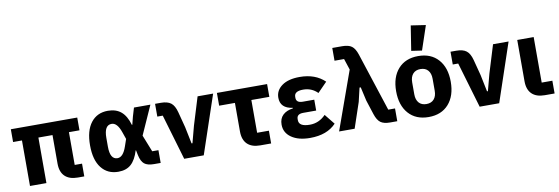

<svg xmlns="http://www.w3.org/2000/svg" viewBox="-58 -1253 4961 1703"><g transform="rotate(-10 2422.0 -402.0)"><path d="M526 -410V-115H592V0H534Q458 0 418 -39Q378 -78 378 -153V-410H251V0H103V-410H23V-525H621V-410Z M1280 -115V0H1221Q1162 0 1133.5 -23Q1105 -46 1093 -104L1084 -148H1081Q1056 -66 1013 -27Q970 12 898 12Q801 12 745.5 -59Q690 -130 690 -262Q690 -394 745.5 -465.5Q801 -537 898 -537Q971 -537 1017 -498.5Q1063 -460 1087 -377H1091L1109 -448L1132 -525H1280L1164 -266L1224 -115ZM911 -108Q962 -108 993 -199L1015 -263L993 -326Q962 -417 911 -417Q844 -417 844 -302V-223Q844 -108 911 -108Z M1668 0H1492L1371 -410H1322V-525H1374Q1433 -525 1464.5 -501Q1496 -477 1512 -416L1549 -274L1580 -123H1588L1628 -274L1705 -525H1845Z M2275 0H2177Q2101 0 2061 -39Q2021 -78 2021 -153V-410H1879V-525H2331V-410H2169V-115H2275Z M2786 -167 2860 -75Q2778 12 2625 12Q2520 12 2457.5 -31.5Q2395 -75 2395 -148Q2395 -202 2427.5 -233.5Q2460 -265 2519 -273V-278Q2408 -293 2408 -388Q2408 -454 2465.5 -495.5Q2523 -537 2626 -537Q2766 -537 2851 -455L2766 -368Q2713 -421 2637 -421Q2557 -421 2557 -371V-361Q2557 -316 2616 -316H2719V-218H2603Q2544 -218 2544 -173V-162Q2544 -104 2643 -104Q2725 -104 2786 -167Z M3075 -525 3042 -625H2956V-740H3045Q3102 -740 3131 -718.5Q3160 -697 3178 -642L3350 -115H3411V0H3347Q3290 0 3261 -21.5Q3232 -43 3214 -98L3172 -228L3144 -352H3133L3104 -228L3027 0H2887Z M3809 -796 3736 -579 3641 -593 3676 -816ZM3873.5 -62Q3808 12 3693 12Q3578 12 3512.5 -62Q3447 -136 3447 -263Q3447 -390 3512.5 -463.5Q3578 -537 3693 -537Q3808 -537 3873.5 -463.5Q3939 -390 3939 -263Q3939 -136 3873.5 -62ZM3785 -209V-316Q3785 -365 3761 -392.5Q3737 -420 3693 -420Q3649 -420 3625 -392.5Q3601 -365 3601 -316V-209Q3601 -160 3625 -132.5Q3649 -105 3693 -105Q3737 -105 3761 -132.5Q3785 -160 3785 -209Z M4329 0H4153L4032 -410H3983V-525H4035Q4094 -525 4125.5 -501Q4157 -477 4173 -416L4210 -274L4241 -123H4249L4289 -274L4366 -525H4506Z M4828 -115V0H4740Q4664 0 4624 -39Q4584 -78 4584 -153V-525H4732V-115Z"/></g></svg>

Font: Aneliza
Style: Bold
Weight: 700
Designer: Mike Abbink, Paul van der Laan, Pieter van Rosmalen
Foundry: Bold Monday
Version: Version 3.0